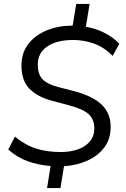

<svg xmlns="http://www.w3.org/2000/svg" viewBox="-20 -840 640 975"><path d="M219 115 237 3Q174 -2 120 -21.5Q66 -41 22 -81L56 -146Q110 -102 165 -85Q220 -68 289 -68Q337 -68 375.5 -81.5Q414 -95 436.5 -122Q459 -149 459 -188Q459 -233 431 -259.5Q403 -286 331 -305L242 -329Q172 -347 130.5 -388.5Q89 -430 89 -507Q89 -572 124 -617Q159 -662 218 -686Q277 -710 349 -710L367 -820H435L416 -704Q464 -696 508 -674.5Q552 -653 586 -618L552 -556Q508 -601 456.5 -619Q405 -637 351 -637Q269 -637 220.5 -604.5Q172 -572 172 -512Q172 -461 197 -436.5Q222 -412 272 -399L361 -376Q455 -350 498.5 -306.5Q542 -263 542 -196Q542 -134 509.5 -91Q477 -48 423 -24Q369 0 305 4L287 115Z"/></svg>

Font: Nunito Sans
Style: Italic
Weight: 400
Italic angle: -9°
Designer: Vernon Adams
Foundry: Vernon Adams
Version: Version 3.006; ttfautohint (v1.8.3)